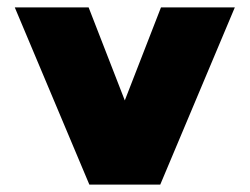

<svg xmlns="http://www.w3.org/2000/svg" viewBox="-20 -500 676 520"><path d="M20 -480H220L318 -228L416 -480H616L414 0H222Z"/></svg>

Font: Prompt ExtraBold
Style: Regular
Weight: 800
Designer: Katatrad Team
Foundry: CadsonDemak
Version: Version 1.001